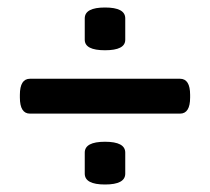

<svg xmlns="http://www.w3.org/2000/svg" viewBox="-20 -490 560 512"><path d="M260 -356Q206 -356 206 -384V-441Q206 -470 260 -470Q314 -470 314 -441V-384Q314 -356 260 -356ZM60 -187Q33 -187 33 -230V-237Q33 -280 60 -280H460Q487 -280 487 -237V-230Q487 -187 460 -187ZM260 2Q206 2 206 -27V-83Q206 -112 260 -112Q314 -112 314 -83V-27Q314 2 260 2Z"/></svg>

Font: Asap Condensed SemiBold
Style: Regular
Weight: 600
Width: 3
Designer: Pablo Cosgaya
Foundry: Omnibus-Type
Version: Version 3.001; ttfautohint (v1.8.4.7-5d5b)